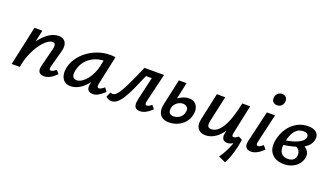

<svg xmlns="http://www.w3.org/2000/svg" viewBox="-74 -1186 3312 1923"><g transform="rotate(20 1582.0 -225.0)"><path d="M371 6Q349 6 332.5 -3Q316 -12 310.5 -32.5Q305 -53 313 -85L364 -286Q370 -312 365 -329.5Q360 -347 336 -347Q310 -347 276 -320.5Q242 -294 209.5 -246.5Q177 -199 150.5 -136Q124 -73 113 0H50Q74 -103 110 -182Q146 -261 190.5 -315Q235 -369 281.5 -397Q328 -425 373 -425Q405 -425 427.5 -410.5Q450 -396 457.5 -365.5Q465 -335 452 -287L404 -111Q399 -93 402 -82Q405 -71 419 -71Q430 -71 442 -78Q454 -85 472 -100L502 -63Q468 -29 435 -11.5Q402 6 371 6ZM26 0 117 -418H201L112 0Z M656 8Q593 8 567 -38Q541 -84 554 -149Q565 -204 598 -253.5Q631 -303 681.5 -341Q732 -379 794.5 -401Q857 -423 927 -423Q945 -423 957 -421.5Q969 -420 980 -418L914 -111Q906 -69 930 -69Q941 -69 955.5 -77.5Q970 -86 986 -100L1015 -62Q979 -27 949.5 -10.5Q920 6 891 6Q869 6 853 -3Q837 -12 831.5 -32Q826 -52 833 -85L868 -243L916 -277Q901 -215 874 -162.5Q847 -110 811.5 -71.5Q776 -33 736 -12.5Q696 8 656 8ZM692 -69Q719 -69 746 -86.5Q773 -104 797 -133.5Q821 -163 839 -200.5Q857 -238 866 -278L887 -381L934 -344Q926 -346 917 -346.5Q908 -347 899 -347Q848 -347 805 -332.5Q762 -318 729.5 -292Q697 -266 675.5 -229.5Q654 -193 646 -149Q639 -105 653 -87Q667 -69 692 -69Z M1088 9Q1070 9 1054.5 0.5Q1039 -8 1031 -17L1053 -69Q1062 -66 1068 -64.5Q1074 -63 1079 -63Q1096 -63 1115.5 -81Q1135 -99 1159 -140.5Q1183 -182 1215 -250.5Q1247 -319 1289 -418H1446L1431 -346H1332Q1295 -258 1264 -191Q1233 -124 1205.5 -80Q1178 -36 1150 -13.5Q1122 9 1088 9ZM1392 6Q1370 6 1354 -3.5Q1338 -13 1333 -36.5Q1328 -60 1337 -100L1410 -418H1498L1425 -111Q1421 -93 1423.5 -82Q1426 -71 1440 -71Q1451 -71 1463 -77.5Q1475 -84 1490 -97L1520 -60Q1488 -28 1455.5 -11Q1423 6 1392 6Z M1704 12Q1662 12 1634 -5.5Q1606 -23 1595.5 -58Q1585 -93 1596 -143L1656 -418H1738L1677 -136Q1669 -95 1683.5 -78Q1698 -61 1728 -61Q1754 -61 1774.5 -71Q1795 -81 1810 -98.5Q1825 -116 1830 -141Q1839 -178 1820.5 -195.5Q1802 -213 1776 -213Q1761 -213 1745.5 -208Q1730 -203 1716 -192.5Q1702 -182 1691.5 -168Q1681 -154 1677 -136H1624Q1636 -171 1657.5 -199Q1679 -227 1705.5 -245.5Q1732 -264 1761 -274Q1790 -284 1816 -284Q1854 -284 1878 -264.5Q1902 -245 1910.5 -212.5Q1919 -180 1909 -141Q1899 -93 1868.5 -59Q1838 -25 1795 -6.5Q1752 12 1704 12Z M2092 8Q2061 8 2035.5 -6Q2010 -20 1999 -51Q1988 -82 2000 -136L2061 -418H2150L2090 -145Q2081 -104 2090.5 -86.5Q2100 -69 2127 -69Q2157 -69 2186 -89Q2215 -109 2241.5 -151.5Q2268 -194 2290.5 -260.5Q2313 -327 2332 -418H2391Q2367 -300 2334 -218.5Q2301 -137 2261 -87Q2221 -37 2178.5 -14.5Q2136 8 2092 8ZM2371 195 2295 161Q2323 123 2344 81.5Q2365 40 2380 0.5Q2395 -39 2405 -70L2452 -74Q2449 -46 2442 -11Q2435 24 2424.5 61Q2414 98 2400.5 132.5Q2387 167 2371 195ZM2321 6Q2302 6 2288 -4Q2274 -14 2269 -34Q2264 -54 2271 -85L2343 -418H2416L2351 -111Q2347 -92 2349.5 -81.5Q2352 -71 2366 -71Q2375 -71 2386 -76.5Q2397 -82 2413 -95L2452 -74Q2418 -33 2384.5 -13.5Q2351 6 2321 6Z M2577 6Q2554 6 2537.5 -3.5Q2521 -13 2515 -33.5Q2509 -54 2517 -87L2594 -418H2681L2610 -111Q2606 -93 2608.5 -82Q2611 -71 2625 -71Q2636 -71 2648 -78Q2660 -85 2678 -100L2708 -63Q2674 -29 2641 -11.5Q2608 6 2577 6ZM2663 -520Q2643 -520 2629.5 -529Q2616 -538 2610.5 -554Q2605 -570 2609 -589Q2614 -613 2632 -629Q2650 -645 2676 -645Q2696 -645 2709.5 -635.5Q2723 -626 2728.5 -610Q2734 -594 2730 -574Q2725 -549 2707 -534.5Q2689 -520 2663 -520Z M2928 11Q2841 11 2796 -43Q2751 -97 2771 -192Q2786 -262 2822.5 -315.5Q2859 -369 2913 -399.5Q2967 -430 3031 -430Q3077 -430 3104 -414.5Q3131 -399 3140 -374.5Q3149 -350 3141 -320Q3132 -283 3105 -257Q3078 -231 3039 -214Q3000 -197 2953 -186Q2906 -175 2857 -167L2853 -217Q2938 -228 2993 -254.5Q3048 -281 3057 -315Q3060 -325 3057.5 -336.5Q3055 -348 3043 -357Q3031 -366 3005 -366Q2966 -366 2938.5 -346Q2911 -326 2893 -288.5Q2875 -251 2864 -198Q2856 -157 2860.5 -124Q2865 -91 2886.5 -71.5Q2908 -52 2949 -52Q2968 -52 2984.5 -57Q3001 -62 3013 -74.5Q3025 -87 3030 -107Q3035 -129 3028.5 -150Q3022 -171 3005 -185Q2988 -199 2961 -203L3025 -243Q3039 -239 3057 -230.5Q3075 -222 3090 -207Q3105 -192 3112 -170.5Q3119 -149 3113 -119Q3104 -81 3079 -52Q3054 -23 3015.5 -6Q2977 11 2928 11Z"/></g></svg>

Font: Ysabeau Office SemiBold
Style: Italic
Weight: 600
Italic angle: -12°
Designer: Christian Thalmann (Catharsis Fonts)
Version: Version 2.001;gftools[0.9.30]; featfreeze: tnum,lnum,ss02